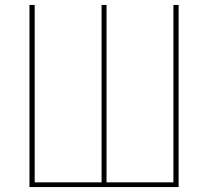

<svg xmlns="http://www.w3.org/2000/svg" viewBox="-20 -755 840 775"><path d="M99 0V-735H120V-19H390V-735H410V-19H680V-735H701V0Z"/></svg>

Font: Iosevka Aile Thin
Style: Regular
Weight: 100
Designer: Belleve Invis
Foundry: Belleve Invis
Version: Version 31.1.0; ttfautohint (v1.8.4)